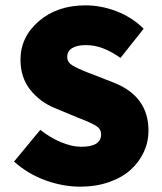

<svg xmlns="http://www.w3.org/2000/svg" viewBox="-20 -682 604 714"><path d="M32.2 -81.1 129.9 -199.2Q165 -170.9 206.1 -153.6Q247.1 -136.2 282.2 -136.2Q356 -136.2 356 -182.1Q356 -201.7 339.4 -212.6Q322.8 -223.6 280.8 -240.2Q277.8 -241.2 276.4 -241.7Q274.9 -242.2 272.5 -243.2Q270 -244.1 268.1 -245.1L187 -278.8Q129.4 -301.8 92.8 -347.7Q56.2 -393.6 56.2 -460Q56.2 -544.4 124.5 -603.3Q192.9 -662.1 297.9 -662.1Q356 -662.1 413.3 -640.1Q470.7 -618.2 514.2 -575.2L428.2 -466.8Q393.6 -490.7 363 -502.4Q332.5 -514.2 297.9 -514.2Q266.1 -514.2 248 -502.9Q230 -491.7 230 -470.2Q230 -450.7 248.8 -439Q267.6 -427.2 313 -409.7Q315.9 -408.7 317.4 -408.2Q318.8 -407.7 321.5 -406.7Q324.2 -405.8 326.2 -404.8L404.8 -374Q532.2 -323.2 532.2 -195.8Q532.2 -154.3 514.9 -116.9Q497.6 -79.6 466.1 -50.8Q434.6 -22 385.7 -4.9Q336.9 12.2 277.8 12.2Q213.9 12.2 148.4 -11.7Q83 -35.6 32.2 -81.1Z"/></svg>

Font: Source Sans Pro Black
Style: Regular
Weight: 900
Designer: Paul D. Hunt
Foundry: Adobe Systems Incorporated
Version: Version 2.020;PS 2.0;hotconv 1.0.86;makeotf.lib2.5.63406